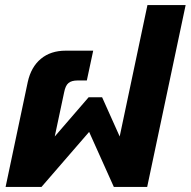

<svg xmlns="http://www.w3.org/2000/svg" viewBox="-20 -734 749 754"><path d="M89 -412Q102 -471 140.5 -503Q179 -535 238 -535H346L321 -418H285Q261 -418 249 -408Q237 -398 232 -372L195 -198L328 -352H381L450 -198L559 -714H709L558 0H427L330 -216L143 0H2Z"/></svg>

Font: Prompt Semibold
Style: Italic
Weight: 600
Italic angle: -12°
Designer: Katatrad Team
Foundry: CadsonDemak
Version: Version 1.000